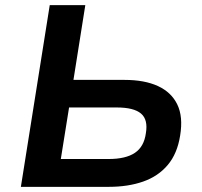

<svg xmlns="http://www.w3.org/2000/svg" viewBox="-20 -725 784 745"><path d="M61 0 173 -705H311L265 -415H463Q541 -415 593 -391Q645 -367 668 -319.5Q691 -272 679 -199Q668 -129 631 -85Q594 -41 535.5 -20.5Q477 0 402 0ZM216 -108H401Q468 -108 503.5 -132Q539 -156 546 -208Q555 -261 527 -284.5Q499 -308 433 -308H248Z"/></svg>

Font: Nunito Sans 6pt
Style: Bold Italic
Weight: 700
Italic angle: -9°
Version: Version 3.101;gftools[0.9.27]